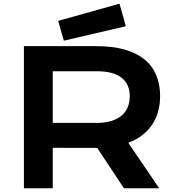

<svg xmlns="http://www.w3.org/2000/svg" viewBox="-20 -1011 955 1031"><path d="M108.4 -763.2H496.6Q584.5 -763.2 648.9 -744.9Q713.4 -726.6 755.9 -691.9Q798.3 -657.2 819.1 -607.4Q839.8 -557.6 839.8 -494.6Q839.8 -452.1 829.6 -413.8Q819.3 -375.5 798.1 -343.3Q776.9 -311 744.6 -285.9Q712.4 -260.7 668.9 -244.1L835 0H645.5L502 -216.8H497.6L263.2 -217.3V0H108.4ZM500.5 -351.1Q544.4 -351.1 577.4 -361.3Q610.4 -371.6 632.6 -390.1Q654.8 -408.7 665.8 -435.3Q676.8 -461.9 676.8 -494.6Q676.8 -558.6 632.8 -593.5Q588.9 -628.4 500.5 -628.4H263.2V-351.1ZM292.5 -898.9 621.6 -991.2 655.8 -870.1 322.8 -792.5Z"/></svg>

Font: Krona One
Style: Regular
Weight: 400
Version: Version 1.003